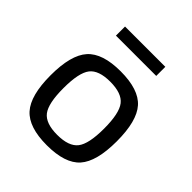

<svg xmlns="http://www.w3.org/2000/svg" viewBox="-186 -798 940 940"><g transform="rotate(45 284.0 -328.0)"><path d="M423 -606H144V-669H423ZM284 -499Q410 -499 461.5 -441Q513 -383 513 -243Q513 -103 461.5 -45Q410 13 284 13Q159 13 107 -45Q55 -103 55 -243Q55 -383 107 -441Q159 -499 284 -499ZM394.5 -388Q364 -427 284 -427Q204 -427 174 -388Q144 -349 144 -243Q144 -137 174 -98Q204 -59 284 -59Q364 -59 394.5 -98Q425 -137 425 -243Q425 -349 394.5 -388Z"/></g></svg>

Font: Exo 2.0
Style: Regular
Weight: 400
Designer: Natanael Gama
Version: Version 1.001;PS 001.001;hotconv 1.0.70;makeotf.lib2.5.58329